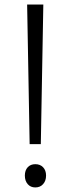

<svg xmlns="http://www.w3.org/2000/svg" viewBox="-20 -815 315 842"><path d="M159 -183H110L99 -795H170ZM135 7Q114 7 101.5 -7.5Q89 -22 89 -45Q89 -68 101.5 -81.5Q114 -95 135 -95Q156 -95 169 -81.5Q182 -68 182 -45Q182 -22 169 -7.5Q156 7 135 7Z"/></svg>

Font: Yaldevi Light
Style: Regular
Weight: 300
Designer: Sol Matas, Rajitha Manaperi, Kosala Senevirathne
Foundry: Mooniak
Version: Version 1.100